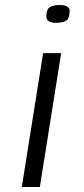

<svg xmlns="http://www.w3.org/2000/svg" viewBox="-20 -746 334 766"><path d="M218 -726Q258 -726 258 -702Q257 -671 243 -663Q229 -655 204 -655Q165 -655 165 -680Q165 -708 178 -717Q191 -726 218 -726ZM67 0 152 -534H224L139 0Z"/></svg>

Font: Georama ExtraExtended Light
Style: Italic
Weight: 300
Width: 8
Italic angle: -9°
Designer: Jean-Baptiste Levee
Foundry: Production Type
Version: Version 1.000